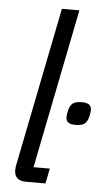

<svg xmlns="http://www.w3.org/2000/svg" viewBox="-53 -775 442 810"><g transform="rotate(5 167.5 -370.0)"><path d="M89 0Q39 0 39 -45Q39 -53 40 -60Q41 -67 43 -75L176 -740H250L115 -64H184L171 0ZM275 -257Q235 -257 235 -286Q235 -297 239 -314Q244 -337 256.5 -346Q269 -355 295 -355Q335 -355 335 -326Q335 -315 331 -298Q326 -275 313.5 -266Q301 -257 275 -257Z"/></g></svg>

Font: IBM Plex Sans Condensed
Style: Italic
Weight: 400
Width: 3
Italic angle: -11°
Designer: Mike Abbink, Paul van der Laan, Pieter van Rosmalen
Foundry: Bold Monday
Version: Version 1.3